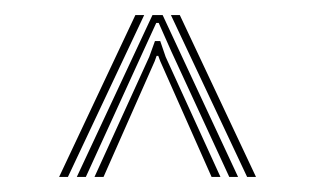

<svg xmlns="http://www.w3.org/2000/svg" viewBox="-20 -820 418 255"><path d="M82 -585 182.5 -800H196L296.2 -585H284.5L207.5 -751.8L190.8 -789.5H187.5L170.2 -751.8L94 -585ZM58.5 -585 159.8 -800H171.5L70.2 -585ZM105.5 -585 178.2 -744.5 185.8 -765.5H192.8L200 -744.5L272.8 -585H261L192.8 -738.8L190.2 -745.8H188L185.5 -738.8L117.5 -585ZM308.2 -585 207 -800H218.8L320 -585Z"/></svg>

Font: Big Shoulders Inline Text ExtraLight
Style: Regular
Weight: 250
Version: Version 2.002